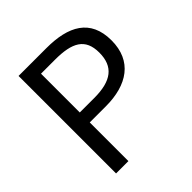

<svg xmlns="http://www.w3.org/2000/svg" viewBox="-195 -878 1022 1022"><g transform="rotate(-45 316.0 -367.0)"><path d="M100 0H193V-291H314C475 -291 584 -363 584 -518C584 -678 474 -734 310 -734H100ZM193 -366V-658H298C427 -658 492 -624 492 -518C492 -413 431 -366 302 -366Z"/></g></svg>

Font: Source Han Sans TC
Style: Regular
Weight: 400
Designer: Ryoko NISHIZUKA 西塚涼子 (kana, bopomofo & ideographs); Paul D. Hunt (Latin, Greek & Cyrillic); Sandoll Communications 산돌커뮤니
Foundry: Adobe
Version: Version 2.002;hotconv 1.0.116;makeotfexe 2.5.65601